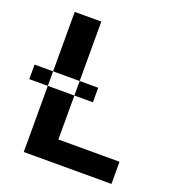

<svg xmlns="http://www.w3.org/2000/svg" viewBox="-162 -835 861 944"><g transform="rotate(20 268.5 -363.5)"><path d="M207 -730V-113H527V3H68V-730ZM304 -419H-29V-343H304Z"/></g></svg>

Font: Sinter Bold
Style: Regular
Weight: 700
Foundry: Adobe & rsms
Version: Version 1.000